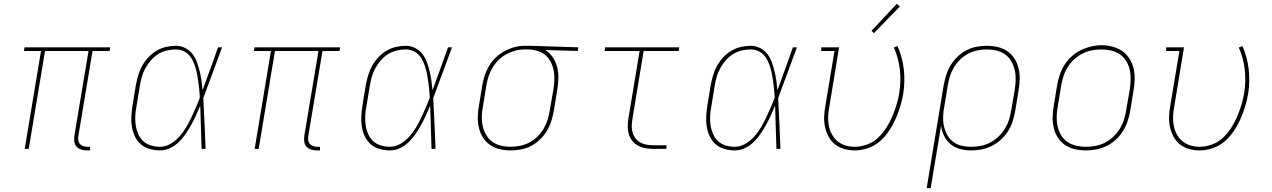

<svg xmlns="http://www.w3.org/2000/svg" viewBox="-20 -777 6640 1002"><path d="M434 8Q419 8 404 3.5Q389 -1 379.5 -11.5Q370 -22 368 -37.5Q366 -53 368 -68L442 -511H215L130 0H109L194 -511H105L108 -530H555L552 -511H463L389 -68Q387 -57 388.5 -45.5Q390 -34 397 -26Q404 -18 415 -14.5Q426 -11 437 -11H450V8Z M815 8Q788 8 761.5 0.5Q735 -7 715.5 -23.5Q696 -40 684.5 -64Q673 -88 668.5 -114Q664 -140 665.5 -168Q667 -196 671 -223L689 -333Q694 -359 701.5 -384.5Q709 -410 722 -433.5Q735 -457 754 -477.5Q773 -498 796.5 -512Q820 -526 846 -532Q872 -538 898 -538Q924 -538 946.5 -526.5Q969 -515 984 -496Q999 -477 1007.5 -453.5Q1016 -430 1022 -405.5Q1028 -381 1031.5 -356Q1035 -331 1037 -306Q1058 -362 1078 -418Q1098 -474 1118 -530H1139Q1114 -464 1090 -397.5Q1066 -331 1041 -265Q1045 -199 1047.5 -132.5Q1050 -66 1053 0H1032Q1030 -57 1028.5 -113.5Q1027 -170 1025 -226Q1015 -201 1003.5 -176Q992 -151 978.5 -126.5Q965 -102 949 -78.5Q933 -55 913 -35.5Q893 -16 867.5 -4Q842 8 815 8ZM815 -11Q843 -11 869 -26Q895 -41 915 -63Q935 -85 950 -110Q965 -135 977.5 -161.5Q990 -188 1001.5 -214.5Q1013 -241 1023 -268Q1022 -288 1020 -307.5Q1018 -327 1015.5 -346.5Q1013 -366 1009.5 -385Q1006 -404 1000.5 -422.5Q995 -441 987 -458.5Q979 -476 966.5 -489.5Q954 -503 936 -511Q918 -519 898 -519Q875 -519 851 -513.5Q827 -508 806 -495Q785 -482 768 -462.5Q751 -443 739 -421.5Q727 -400 720.5 -377Q714 -354 710 -330L692 -220Q687 -196 686 -171Q685 -146 688.5 -122.5Q692 -99 701.5 -77.5Q711 -56 727.5 -40.5Q744 -25 767.5 -18Q791 -11 815 -11Z M1634 8Q1619 8 1604 3.5Q1589 -1 1579.5 -11.5Q1570 -22 1568 -37.5Q1566 -53 1568 -68L1642 -511H1415L1330 0H1309L1394 -511H1305L1308 -530H1755L1752 -511H1663L1589 -68Q1587 -57 1588.5 -45.5Q1590 -34 1597 -26Q1604 -18 1615 -14.5Q1626 -11 1637 -11H1650V8Z M2015 8Q1988 8 1961.5 0.5Q1935 -7 1915.5 -23.5Q1896 -40 1884.5 -64Q1873 -88 1868.5 -114Q1864 -140 1865.5 -168Q1867 -196 1871 -223L1889 -333Q1894 -359 1901.5 -384.5Q1909 -410 1922 -433.5Q1935 -457 1954 -477.5Q1973 -498 1996.5 -512Q2020 -526 2046 -532Q2072 -538 2098 -538Q2124 -538 2146.5 -526.5Q2169 -515 2184 -496Q2199 -477 2207.5 -453.5Q2216 -430 2222 -405.5Q2228 -381 2231.5 -356Q2235 -331 2237 -306Q2258 -362 2278 -418Q2298 -474 2318 -530H2339Q2314 -464 2290 -397.5Q2266 -331 2241 -265Q2245 -199 2247.5 -132.5Q2250 -66 2253 0H2232Q2230 -57 2228.5 -113.5Q2227 -170 2225 -226Q2215 -201 2203.5 -176Q2192 -151 2178.5 -126.5Q2165 -102 2149 -78.5Q2133 -55 2113 -35.5Q2093 -16 2067.5 -4Q2042 8 2015 8ZM2015 -11Q2043 -11 2069 -26Q2095 -41 2115 -63Q2135 -85 2150 -110Q2165 -135 2177.5 -161.5Q2190 -188 2201.5 -214.5Q2213 -241 2223 -268Q2222 -288 2220 -307.5Q2218 -327 2215.5 -346.5Q2213 -366 2209.5 -385Q2206 -404 2200.5 -422.5Q2195 -441 2187 -458.5Q2179 -476 2166.5 -489.5Q2154 -503 2136 -511Q2118 -519 2098 -519Q2075 -519 2051 -513.5Q2027 -508 2006 -495Q1985 -482 1968 -462.5Q1951 -443 1939 -421.5Q1927 -400 1920.5 -377Q1914 -354 1910 -330L1892 -220Q1887 -196 1886 -171Q1885 -146 1888.5 -122.5Q1892 -99 1901.5 -77.5Q1911 -56 1927.5 -40.5Q1944 -25 1967.5 -18Q1991 -11 2015 -11Z M2645 8Q2616 8 2588 1.5Q2560 -5 2537.5 -20.5Q2515 -36 2500.5 -59Q2486 -82 2479.5 -109Q2473 -136 2473.5 -165Q2474 -194 2479 -223L2497 -333Q2502 -360 2510.5 -385.5Q2519 -411 2533.5 -435Q2548 -459 2569 -478.5Q2590 -498 2614.5 -511Q2639 -524 2665.5 -531Q2692 -538 2718 -538Q2722 -538 2725.5 -538Q2729 -538 2733 -538Q2737 -538 2741 -538Q2745 -538 2749 -538L2998 -530L2995 -511L2825 -516Q2849 -502 2865 -478Q2881 -454 2888 -425.5Q2895 -397 2894 -367Q2893 -337 2888 -307L2870 -197Q2865 -170 2856.5 -143.5Q2848 -117 2833.5 -93Q2819 -69 2797.5 -48.5Q2776 -28 2751 -15Q2726 -2 2698.5 3Q2671 8 2645 8ZM2645 -11Q2669 -11 2694 -16Q2719 -21 2742 -33Q2765 -45 2784 -63.5Q2803 -82 2816.5 -104.5Q2830 -127 2837.5 -151Q2845 -175 2849 -200L2868 -310Q2872 -334 2873 -358.5Q2874 -383 2870 -406Q2866 -429 2856 -450Q2846 -471 2829.5 -486.5Q2813 -502 2790.5 -509.5Q2768 -517 2744 -519H2730Q2726 -519 2723 -519Q2720 -519 2717 -519Q2693 -519 2669 -512.5Q2645 -506 2622.5 -494Q2600 -482 2581.5 -463.5Q2563 -445 2550 -423Q2537 -401 2529.5 -377.5Q2522 -354 2518 -330L2500 -220Q2495 -194 2494.5 -168Q2494 -142 2499.5 -118Q2505 -94 2517.5 -72.5Q2530 -51 2549.5 -37Q2569 -23 2594 -17Q2619 -11 2645 -11Z M3389 0Q3369 0 3348.5 -3.5Q3328 -7 3310.5 -16.5Q3293 -26 3280.5 -41Q3268 -56 3262 -75Q3256 -94 3256 -114.5Q3256 -135 3259 -156L3318 -511H3135L3138 -530H3525L3522 -511H3339L3280 -153Q3277 -135 3277 -117.5Q3277 -100 3282 -83.5Q3287 -67 3297.5 -54Q3308 -41 3322.5 -33Q3337 -25 3354.5 -22Q3372 -19 3389 -19H3458V0Z M3815 8Q3788 8 3761.5 0.5Q3735 -7 3715.5 -23.5Q3696 -40 3684.5 -64Q3673 -88 3668.5 -114Q3664 -140 3665.5 -168Q3667 -196 3671 -223L3689 -333Q3694 -359 3701.5 -384.5Q3709 -410 3722 -433.5Q3735 -457 3754 -477.5Q3773 -498 3796.5 -512Q3820 -526 3846 -532Q3872 -538 3898 -538Q3924 -538 3946.5 -526.5Q3969 -515 3984 -496Q3999 -477 4007.5 -453.5Q4016 -430 4022 -405.5Q4028 -381 4031.5 -356Q4035 -331 4037 -306Q4058 -362 4078 -418Q4098 -474 4118 -530H4139Q4114 -464 4090 -397.5Q4066 -331 4041 -265Q4045 -199 4047.5 -132.5Q4050 -66 4053 0H4032Q4030 -57 4028.5 -113.5Q4027 -170 4025 -226Q4015 -201 4003.5 -176Q3992 -151 3978.5 -126.5Q3965 -102 3949 -78.5Q3933 -55 3913 -35.5Q3893 -16 3867.5 -4Q3842 8 3815 8ZM3815 -11Q3843 -11 3869 -26Q3895 -41 3915 -63Q3935 -85 3950 -110Q3965 -135 3977.5 -161.5Q3990 -188 4001.5 -214.5Q4013 -241 4023 -268Q4022 -288 4020 -307.5Q4018 -327 4015.5 -346.5Q4013 -366 4009.5 -385Q4006 -404 4000.5 -422.5Q3995 -441 3987 -458.5Q3979 -476 3966.5 -489.5Q3954 -503 3936 -511Q3918 -519 3898 -519Q3875 -519 3851 -513.5Q3827 -508 3806 -495Q3785 -482 3768 -462.5Q3751 -443 3739 -421.5Q3727 -400 3720.5 -377Q3714 -354 3710 -330L3692 -220Q3687 -196 3686 -171Q3685 -146 3688.5 -122.5Q3692 -99 3701.5 -77.5Q3711 -56 3727.5 -40.5Q3744 -25 3767.5 -18Q3791 -11 3815 -11Z M4441 8Q4413 8 4386 0.5Q4359 -7 4338.5 -23Q4318 -39 4305 -62.5Q4292 -86 4286 -112.5Q4280 -139 4281 -167Q4282 -195 4287 -223L4335 -511H4266V-530H4359L4308 -220Q4303 -195 4302 -170Q4301 -145 4305.5 -121Q4310 -97 4321.5 -76Q4333 -55 4351 -40Q4369 -25 4392.5 -18Q4416 -11 4441 -11Q4472 -11 4504 -22.5Q4536 -34 4561 -57Q4586 -80 4604.5 -108.5Q4623 -137 4636 -167.5Q4649 -198 4658.5 -229Q4668 -260 4673 -292Q4683 -354 4676 -414.5Q4669 -475 4645 -529L4664 -537Q4689 -480 4696.5 -417Q4704 -354 4694 -289Q4688 -254 4678 -221Q4668 -188 4653.5 -155.5Q4639 -123 4618.5 -92.5Q4598 -62 4570.5 -38.5Q4543 -15 4508.5 -3.5Q4474 8 4441 8ZM4541 -604 4528 -616 4660 -757 4676 -743Z M4816 205 4905 -333Q4910 -360 4918.5 -386.5Q4927 -413 4941.5 -437Q4956 -461 4977.5 -481.5Q4999 -502 5024 -515Q5049 -528 5076.5 -533Q5104 -538 5130 -538Q5159 -538 5187 -531.5Q5215 -525 5237.5 -509.5Q5260 -494 5274.5 -471Q5289 -448 5295.5 -421Q5302 -394 5301.5 -365Q5301 -336 5296 -307L5278 -197Q5273 -170 5264.5 -143Q5256 -116 5240.5 -92Q5225 -68 5203 -48Q5181 -28 5155 -15Q5129 -2 5102 3Q5075 8 5047 8Q5018 8 4990 0.5Q4962 -7 4941 -24.5Q4920 -42 4907.5 -67Q4895 -92 4891 -120L4837 205ZM5047 -11Q5072 -11 5097 -15.5Q5122 -20 5145.5 -32Q5169 -44 5189 -62.5Q5209 -81 5223 -103.5Q5237 -126 5245 -150.5Q5253 -175 5257 -200L5276 -310Q5280 -336 5280.5 -362Q5281 -388 5275.5 -412Q5270 -436 5257.5 -457.5Q5245 -479 5225.5 -493Q5206 -507 5181 -513Q5156 -519 5130 -519Q5106 -519 5081 -514Q5056 -509 5033 -497Q5010 -485 4991 -466.5Q4972 -448 4958.5 -425.5Q4945 -403 4937.5 -379Q4930 -355 4926 -330L4908 -221Q4903 -196 4902 -170Q4901 -144 4906 -120Q4911 -96 4922.5 -74.5Q4934 -53 4953 -38Q4972 -23 4996.5 -17Q5021 -11 5047 -11Z M5646 8Q5617 8 5589 1.5Q5561 -5 5538.5 -20Q5516 -35 5501 -58.5Q5486 -82 5479.5 -109Q5473 -136 5473.5 -165Q5474 -194 5479 -223L5497 -333Q5502 -361 5511 -387.5Q5520 -414 5535.5 -438.5Q5551 -463 5573 -483Q5595 -503 5621 -515.5Q5647 -528 5674.5 -534.5Q5702 -541 5729 -541Q5758 -541 5786 -533.5Q5814 -526 5836.5 -510.5Q5859 -495 5874 -472Q5889 -449 5895.5 -421.5Q5902 -394 5901.5 -365Q5901 -336 5896 -307L5878 -197Q5873 -169 5864 -142.5Q5855 -116 5839.5 -91.5Q5824 -67 5802 -47Q5780 -27 5754 -14.5Q5728 -2 5700.5 3Q5673 8 5646 8ZM5646 -11Q5671 -11 5696.5 -15.5Q5722 -20 5745.5 -32Q5769 -44 5789 -62.5Q5809 -81 5823 -103.5Q5837 -126 5845 -150.5Q5853 -175 5857 -200L5876 -310Q5880 -336 5880.5 -362.5Q5881 -389 5875.5 -413.5Q5870 -438 5857 -459Q5844 -480 5823.5 -494Q5803 -508 5778 -513.5Q5753 -519 5726 -519Q5701 -519 5676.5 -514Q5652 -509 5628.5 -497Q5605 -485 5585 -466.5Q5565 -448 5551.5 -426Q5538 -404 5530 -379.5Q5522 -355 5518 -330L5500 -220Q5495 -194 5494.5 -168Q5494 -142 5499.5 -117.5Q5505 -93 5517.5 -72Q5530 -51 5550 -37Q5570 -23 5595 -17Q5620 -11 5646 -11Z M6241 8Q6213 8 6186 0.5Q6159 -7 6138.5 -23Q6118 -39 6105 -62.5Q6092 -86 6086 -112.5Q6080 -139 6081 -167Q6082 -195 6087 -223L6135 -511H6066V-530H6159L6108 -220Q6103 -195 6102 -170Q6101 -145 6105.5 -121Q6110 -97 6121.5 -76Q6133 -55 6151 -40Q6169 -25 6192.5 -18Q6216 -11 6241 -11Q6272 -11 6304 -22.5Q6336 -34 6361 -57Q6386 -80 6404.5 -108.5Q6423 -137 6436 -167.5Q6449 -198 6458.5 -229Q6468 -260 6473 -292Q6483 -354 6476 -414.5Q6469 -475 6445 -529L6464 -537Q6489 -480 6496.5 -417Q6504 -354 6494 -289Q6488 -254 6478 -221Q6468 -188 6453.5 -155.5Q6439 -123 6418.5 -92.5Q6398 -62 6370.5 -38.5Q6343 -15 6308.5 -3.5Q6274 8 6241 8Z"/></svg>

Font: Iosevka Curly Slab ThEx
Style: Italic
Weight: 100
Width: 7
Italic angle: -9°
Monospace: yes
Designer: Belleve Invis
Foundry: Belleve Invis
Version: Version 11.1.0; ttfautohint (v1.8.3)